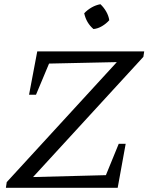

<svg xmlns="http://www.w3.org/2000/svg" viewBox="-20 -892 705 912"><path d="M661 -622 137 -51 483 -60 544 -209H577L539 0H8L12 -27L535 -597L213 -590L151 -442H118L157 -648H665ZM457 -872Q473 -857 484.5 -837Q496 -817 499 -796Q485 -780 465 -768Q445 -756 424 -754Q390 -783 380 -829Q395 -845 415 -856.5Q435 -868 457 -872Z"/></svg>

Font: Piazzolla SC
Style: Italic
Weight: 400
Italic angle: -11.3°
Designer: Juan Pablo del Peral
Foundry: Huerta Tipografica
Version: Version 1.330